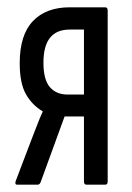

<svg xmlns="http://www.w3.org/2000/svg" viewBox="-20 -506 361 526"><path d="M27 0Q20 0 23 -10L66 -123Q74 -143 81.5 -163Q89 -183 97 -200V-201Q68 -218 51 -248Q34 -278 34 -333Q34 -410 70 -448Q106 -486 171 -486H268Q275 -486 275 -477V-9Q275 0 268 0H217Q210 0 210 -9V-187H157L91 -6Q88 0 83 0ZM165 -247H210V-425H171Q135 -425 117 -402.5Q99 -380 99 -334Q99 -288 116.5 -267.5Q134 -247 165 -247Z"/></svg>

Font: Sofia Sans Extra Condensed
Style: Regular
Weight: 400
Designer: Botio Nikoltchev, Ani Petrova
Foundry: lettersoup
Version: Version 4.101